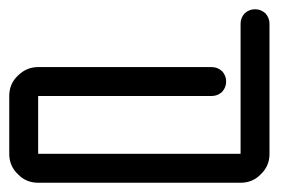

<svg xmlns="http://www.w3.org/2000/svg" viewBox="-645 -395 665 415"><path d="M-562.5 0Q-588.9 0 -606.4 -18.6Q-625 -36.1 -625 -62.5Q-625 -104.5 -625 -187.5Q-625 -213.9 -606.4 -231.4Q-587.9 -250 -562.5 -250Q-437.5 -250 -187.5 -250Q-174.8 -250 -165 -241.2Q-156.2 -231.4 -156.2 -218.8Q-156.2 -206.1 -165 -196.3Q-174.8 -187.5 -187.5 -187.5Q-312.5 -187.5 -562.5 -187.5Q-562.5 -156.2 -562.5 -62.5Q-453.1 -62.5 -125 -62.5Q-125 -132.8 -125 -343.8Q-125 -356.4 -116.2 -366.2Q-106.4 -375 -93.8 -375Q-81.1 -375 -71.3 -366.2Q-62.5 -356.4 -62.5 -343.8Q-62.5 -250 -62.5 -62.5Q-62.5 -36.1 -81.1 -18.6Q-98.6 0 -125 0Q-270.5 0 -562.5 0Z"/></svg>

Font: conwrite
Style: Regular
Weight: 400
Designer: Willllllliam
Version: 1.0